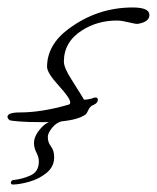

<svg xmlns="http://www.w3.org/2000/svg" viewBox="-38 -336 420 514"><path d="M75 -9Q33 -9 11.5 -11Q-10 -13 -12 -14Q-18 -19 -18 -23Q-18 -35 15 -35Q74 -35 146 -56Q150 -57 150 -62Q150 -73 119 -107Q88 -141 88 -157Q88 -216 146 -259Q223 -316 317 -316Q362 -316 362 -296Q362 -277 330 -272Q326 -272 319 -273.5Q312 -275 303 -277Q287 -281 275 -281Q223 -281 182 -255Q133 -224 133 -171Q133 -154 156 -119Q163 -108 168.5 -99Q174 -90 178 -84Q186 -71 187 -69Q195 -69 207 -72Q213 -75 217 -75Q224 -75 224 -69Q224 -60 212 -55Q203 -52 198 -40.5Q193 -29 187 -27Q159 -9 75 -9ZM-4 158Q-9 158 -9 152Q-7 146 -2 146Q24 143 45 133Q66 123 66 96Q66 85 59.5 72.5Q53 60 53 47Q53 27 73 5.5Q93 -16 124 -16Q131 -16 130 -12Q114 -9 102 5.5Q90 20 90 31Q90 45 98.5 56Q107 67 107 85Q107 110 87 126.5Q67 143 40.5 150.5Q14 158 -4 158Z"/></svg>

Font: Whisper
Style: Regular
Weight: 400
Designer: Robert E. Leuschke
Foundry: Robert E. Leuschke
Version: Version 1.010; ttfautohint (v1.8.4.7-5d5b)